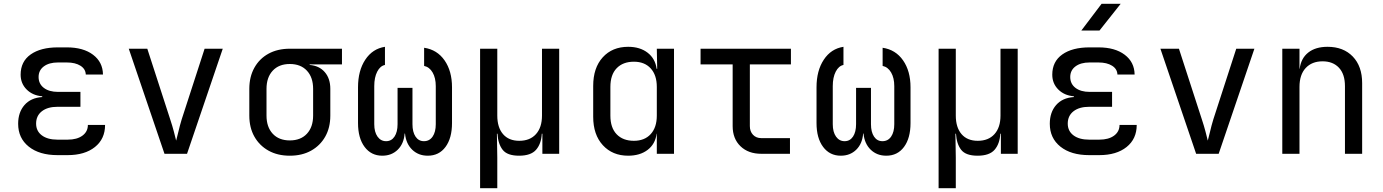

<svg xmlns="http://www.w3.org/2000/svg" viewBox="-20 -805 7240 1005"><path d="M334 7H281Q186 7 130.5 -37.5Q75 -82 75 -157Q75 -217 108 -255Q141 -293 201 -297V-301Q151 -305 119.5 -336.5Q88 -368 88 -414Q88 -483 140.5 -520Q193 -557 283 -557H330Q416 -557 467 -518.5Q518 -480 519 -415H429Q428 -444 401 -461Q374 -478 330 -478H283Q237 -478 209.5 -457.5Q182 -437 182 -402Q182 -366 209.5 -345Q237 -324 284 -324H401V-246H281Q229 -246 199 -222.5Q169 -199 169 -158Q169 -119 199 -96.5Q229 -74 281 -74H334Q383 -74 411.5 -95Q440 -116 440 -151H530Q530 -78 477 -35.5Q424 7 334 7Z M841 0 654 -550H751L871 -180Q882 -147 890 -116.5Q898 -86 902 -69Q907 -86 914 -116.5Q921 -147 931 -180L1051 -550H1146L959 0Z M1497 10Q1433 10 1385.5 -16.5Q1338 -43 1311.5 -90Q1285 -137 1285 -200V-340Q1285 -403 1311.5 -450.5Q1338 -498 1385.5 -524Q1433 -550 1497 -550H1770V-468H1601V-465Q1651 -461 1680 -427.5Q1709 -394 1709 -340V-200Q1709 -137 1682.5 -90Q1656 -43 1608.5 -16.5Q1561 10 1497 10ZM1497 -70Q1554 -70 1586.5 -105Q1619 -140 1619 -200V-340Q1619 -400 1586.5 -435Q1554 -470 1497 -470Q1440 -470 1407.5 -435Q1375 -400 1375 -340V-200Q1375 -140 1407.5 -105Q1440 -70 1497 -70Z M1981 10Q1923 10 1888.5 -36Q1854 -82 1854 -161V-348Q1854 -435 1892 -492.5Q1930 -550 1995 -560V-465Q1970 -460 1954.5 -430Q1939 -400 1939 -354V-155Q1939 -114 1956 -90Q1973 -66 2001 -66Q2029 -66 2045 -90Q2061 -114 2061 -155V-345H2139V-155Q2139 -114 2155 -90Q2171 -66 2199 -66Q2228 -66 2244.5 -90Q2261 -114 2261 -155V-354Q2261 -397 2244.5 -425.5Q2228 -454 2200 -460V-555Q2268 -545 2307 -489Q2346 -433 2346 -348V-161Q2346 -82 2312 -36Q2278 10 2219 10Q2170 10 2137.5 -21.5Q2105 -53 2100 -106H2098Q2094 -53 2062 -21.5Q2030 10 1981 10Z M2493 180V-550H2583V-200Q2583 -138 2613 -103Q2643 -68 2698 -68Q2754 -68 2785.5 -103Q2817 -138 2817 -200V-550H2907V0H2819V-105H2816Q2813 -52 2786 -21Q2759 10 2697 10Q2635 10 2611 -21Q2587 -52 2584 -105H2581L2583 20V180Z M3268 10Q3186 10 3135.5 -45Q3085 -100 3085 -194V-355Q3085 -450 3135 -505Q3185 -560 3268 -560Q3330 -560 3370 -529Q3410 -498 3417 -445H3420L3418 -550H3508V0H3418V-105H3417Q3410 -51 3370 -20.5Q3330 10 3268 10ZM3298 -68Q3354 -68 3386 -103Q3418 -138 3418 -200V-350Q3418 -412 3386 -447Q3354 -482 3298 -482Q3241 -482 3208 -448Q3175 -414 3175 -350V-200Q3175 -136 3208 -102Q3241 -68 3298 -68Z M3965 0Q3897 0 3856 -39.5Q3815 -79 3815 -145V-468H3647V-550H4120V-468H3905V-145Q3905 -117 3921.5 -99.5Q3938 -82 3965 -82H4115V0Z M4381 10Q4323 10 4288.5 -36Q4254 -82 4254 -161V-348Q4254 -435 4292 -492.5Q4330 -550 4395 -560V-465Q4370 -460 4354.5 -430Q4339 -400 4339 -354V-155Q4339 -114 4356 -90Q4373 -66 4401 -66Q4429 -66 4445 -90Q4461 -114 4461 -155V-345H4539V-155Q4539 -114 4555 -90Q4571 -66 4599 -66Q4628 -66 4644.5 -90Q4661 -114 4661 -155V-354Q4661 -397 4644.5 -425.5Q4628 -454 4600 -460V-555Q4668 -545 4707 -489Q4746 -433 4746 -348V-161Q4746 -82 4712 -36Q4678 10 4619 10Q4570 10 4537.5 -21.5Q4505 -53 4500 -106H4498Q4494 -53 4462 -21.5Q4430 10 4381 10Z M4893 180V-550H4983V-200Q4983 -138 5013 -103Q5043 -68 5098 -68Q5154 -68 5185.5 -103Q5217 -138 5217 -200V-550H5307V0H5219V-105H5216Q5213 -52 5186 -21Q5159 10 5097 10Q5035 10 5011 -21Q4987 -52 4984 -105H4981L4983 20V180Z M5734 7H5681Q5586 7 5530.5 -37.5Q5475 -82 5475 -157Q5475 -217 5508 -255Q5541 -293 5601 -297V-301Q5551 -305 5519.5 -336.5Q5488 -368 5488 -414Q5488 -483 5540.5 -520Q5593 -557 5683 -557H5730Q5816 -557 5867 -518.5Q5918 -480 5919 -415H5829Q5828 -444 5801 -461Q5774 -478 5730 -478H5683Q5637 -478 5609.5 -457.5Q5582 -437 5582 -402Q5582 -366 5609.5 -345Q5637 -324 5684 -324H5801V-246H5681Q5629 -246 5599 -222.5Q5569 -199 5569 -158Q5569 -119 5599 -96.5Q5629 -74 5681 -74H5734Q5783 -74 5811.5 -95Q5840 -116 5840 -151H5930Q5930 -78 5877 -35.5Q5824 7 5734 7ZM5640 -645 5746 -785H5846L5735 -645Z M6241 0 6054 -550H6151L6271 -180Q6282 -147 6290 -116.5Q6298 -86 6302 -69Q6307 -86 6314 -116.5Q6321 -147 6331 -180L6451 -550H6546L6359 0Z M6692 0V-550H6782V-445H6783Q6790 -500 6828 -530Q6866 -560 6929 -560Q7012 -560 7061 -509Q7110 -458 7110 -370V0H7020V-354Q7020 -417 6988.5 -450.5Q6957 -484 6903 -484Q6847 -484 6814.5 -449Q6782 -414 6782 -350V0Z"/></svg>

Font: JetBrainsMonoNL NF
Style: Regular
Weight: 400
Designer: Philipp Nurullin, Konstantin Bulenkov
Foundry: JetBrains
Version: Version 2.304; ttfautohint (v1.8.4.7-5d5b);Nerd Fonts 3.2.1